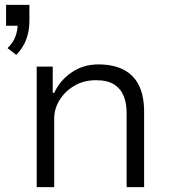

<svg xmlns="http://www.w3.org/2000/svg" viewBox="-20 -770 712 790"><path d="M47 -544 11 -572Q35 -595 44 -621Q53 -647 53 -674L64 -664H5V-750H101V-684Q101 -643 88 -608Q75 -573 47 -544ZM131 0V-496H197V-388H203Q228 -441 276 -473Q324 -505 384 -505Q447 -505 489 -483Q531 -461 552 -418Q573 -375 573 -310V0H501V-306Q501 -345 489 -375Q477 -405 449.5 -422.5Q422 -440 375 -440Q325 -440 286.5 -417.5Q248 -395 225.5 -359Q203 -323 203 -282V0Z"/></svg>

Font: Nunito Sans 6pt Light
Style: Regular
Weight: 300
Version: Version 3.101;gftools[0.9.27]